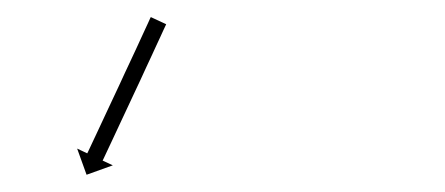

<svg xmlns="http://www.w3.org/2000/svg" viewBox="-20 -289 524 226"><path d="M174.8 -258.7C175.1 -259.3 175.4 -259.9 175.6 -260.5L157.5 -268.9C157.2 -268.3 156.9 -267.7 156.6 -267.1C155.8 -265.4 155.1 -263.7 154.3 -262C153.1 -259.3 151.8 -256.7 150.6 -254C149 -250.6 147.5 -247.2 145.9 -243.8C144 -239.7 142.1 -235.7 140.3 -231.6C138.2 -227.1 136.1 -222.6 134 -218.1C131.7 -213.2 129.5 -208.4 127.2 -203.6C124.9 -198.6 122.6 -193.6 120.3 -188.6C117.9 -183.6 115.6 -178.7 113.3 -173.7C111 -168.8 108.8 -164 106.5 -159.2C104.4 -154.7 102.3 -150.2 100.2 -145.7C98.3 -141.6 96.4 -137.6 94.5 -133.5C92.9 -130.1 91.3 -126.7 89.7 -123.3C88.5 -120.7 87.2 -118 86 -115.4C85.2 -113.7 84.4 -112 83.6 -110.3C83.3 -109.7 83 -109.1 82.7 -108.5L70.8 -114.1L81.9 -83.3L112.8 -94.4L100.8 -100C101.1 -100.6 101.4 -101.2 101.7 -101.8C102.5 -103.5 103.3 -105.2 104.1 -106.9C105.3 -109.5 106.6 -112.2 107.8 -114.8C109.4 -118.2 111 -121.6 112.6 -125C114.5 -129.1 116.4 -133.1 118.3 -137.2C120.4 -141.7 122.5 -146.2 124.6 -150.7C126.9 -155.5 129.2 -160.4 131.4 -165.2C133.7 -170.2 136.1 -175.2 138.4 -180.2C140.7 -185.2 143 -190.2 145.4 -195.1C147.6 -200 149.9 -204.8 152.1 -209.7C154.2 -214.2 156.3 -218.7 158.4 -223.2C160.3 -227.3 162.2 -231.3 164 -235.4C165.6 -238.8 167.2 -242.2 168.8 -245.7C170 -248.3 171.2 -251 172.4 -253.6C173.2 -255.3 174 -257 174.8 -258.7Z"/></svg>

Font: FRB American Cursive Just Arrows Extralight
Style: Italic
Weight: 200
Italic angle: -25°
Version: Version 2.0;Modular Font Editor K font №1